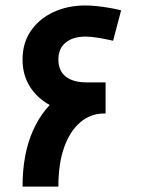

<svg xmlns="http://www.w3.org/2000/svg" viewBox="-20 -693 529 713"><path d="M300.9 -271.5Q232.4 -271.5 178.8 -296.1Q125.2 -320.7 94.5 -366Q63.7 -411.3 63.7 -471.8Q63.7 -532.9 94.3 -577.9Q124.8 -622.9 178 -647.8Q231.2 -672.7 297.4 -672.7Q317.7 -672.7 340.4 -670.2Q363 -667.7 386.4 -663.8Q409.7 -659.9 429.8 -654.6L400 -541.7Q370.1 -548.6 343.6 -552.8Q317.2 -557.1 297.4 -557.1Q251.1 -557.1 224 -535Q196.8 -512.9 196.8 -471.8Q196.8 -430.4 224 -408.8Q251.3 -387.1 300.9 -387.1ZM63.7 0Q63.7 -120.9 102.2 -207.4Q140.7 -294 208.7 -340.4Q276.7 -386.8 365.3 -387.1L366 -271.5Q317 -271.5 278.6 -239.2Q240.2 -207 218.5 -146.6Q196.8 -86.3 196.8 0ZM300.9 -271.5V-387.1H372.1V-271.5Z"/></svg>

Font: Cairo
Style: Regular
Weight: 400
Designer: Mohamed Gaber, Accademia di Belle Arti di Urbino
Foundry: Kief Type Foundry, Accademia di Belle Arti di Urbino
Version: Version 3.120